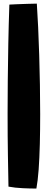

<svg xmlns="http://www.w3.org/2000/svg" viewBox="-20 -790 284 1087"><path d="M186 277.5Q152.5 277.5 108.8 275.5Q65 273.5 28 266.5Q26.5 194.5 24.8 89.8Q23 -15 23 -147Q23 -234 24 -333.2Q25 -432.5 27 -540.8Q29 -649 33 -764Q45.5 -765 74.2 -766Q103 -767 134.8 -768.2Q166.5 -769.5 188.5 -769.5Q192.5 -710.5 196 -636Q199.5 -561.5 202 -478.5Q204.5 -395.5 206 -310Q207.5 -224.5 207.5 -143Q207.5 -55 205.5 25.2Q203.5 105.5 198.8 170.2Q194 235 186 277.5Z"/></svg>

Font: Grandstander Thin ExtraBold
Style: Regular
Weight: 800
Version: Version 1.200